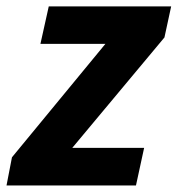

<svg xmlns="http://www.w3.org/2000/svg" viewBox="-38 -566 542 586"><path d="M-1.5 -85.9 283.7 -432.1H85.4L110.8 -546.4H484.4L463.9 -451.7L182.6 -114.7H401.9L377 0H-18.1Z"/></svg>

Font: Viking Open Sans
Style: Bold Italic
Weight: 700
Italic angle: -12°
Foundry: Ascender Corporation
Version: Version 2.000